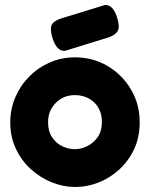

<svg xmlns="http://www.w3.org/2000/svg" viewBox="-20 -730 599 767"><path d="M281 17Q233 17 187 -1.5Q141 -20 103.5 -54Q66 -88 43.5 -135.5Q21 -183 21 -241Q21 -294 41 -341Q61 -388 96.5 -424Q132 -460 179 -480.5Q226 -501 279 -501Q351 -501 409.5 -466.5Q468 -432 503 -373Q538 -314 538 -242Q538 -181 515.5 -133.5Q493 -86 455.5 -52Q418 -18 372.5 -0.5Q327 17 281 17ZM279 -134Q303 -134 328 -146Q353 -158 370 -182Q387 -206 387 -243Q387 -291 356.5 -320.5Q326 -350 278 -350Q234 -350 203 -319Q172 -288 172 -242Q172 -205 188.5 -181Q205 -157 229.5 -145.5Q254 -134 279 -134ZM240 -527Q207 -524 190 -577Q179 -612 186 -629Q193 -646 223 -656L399 -710Q432 -712 448 -659Q459 -625 451 -608Q443 -591 415 -581Z"/></svg>

Font: Fredoka SemiBold
Style: Regular
Weight: 600
Designer: Ben Nathan
Foundry: Milena B. Brandão, Ben Nathan
Version: Version 2.001